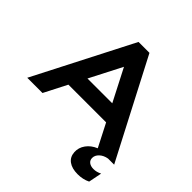

<svg xmlns="http://www.w3.org/2000/svg" viewBox="-232 -886 1292 1292"><g transform="rotate(45 413.5 -240.0)"><path d="M0 0 359 -700H463L827 0H671L587.5 -163H228.5L145 0ZM290 -283H526L408 -512.5ZM769 0Q734 6 712 26.5Q690 47 690 72.5Q690 94.5 706.2 107Q722.5 119.5 749.5 119.5Q764 119.5 778.5 115.8Q793 112 807.5 104.5L788.5 199.5Q768.5 209.5 746 214.5Q723.5 219.5 698.5 219.5Q644 219.5 612.2 196.2Q580.5 173 578 130Q575.5 88.5 600.8 53.5Q626 18.5 671 0Z"/></g></svg>

Font: Science Gothic
Style: Regular
Weight: 400
Designer: Thomas Phinney, Vassil Kateliev, Brandon Buerkle
Foundry: Font Detective LLC
Version: Version 1.018